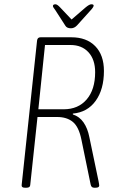

<svg xmlns="http://www.w3.org/2000/svg" viewBox="-20 -874 540 896"><path d="M96 2Q80 2 81 -10L153 -685Q155 -700 169 -700H313Q384 -700 424.5 -658.5Q465 -617 465 -543Q465 -457 426.5 -403.5Q388 -350 320 -344V-340Q351 -330 370 -302.5Q389 -275 397 -234L440 -28Q443 -13 443 -7Q442 2 426 2H419Q406 2 403 -13L360 -222Q348 -282 320 -305Q292 -328 247 -328H155L121 -10Q120 2 104 2ZM159 -364H277Q345 -364 384.5 -410Q424 -456 424 -537Q424 -596 393 -630Q362 -664 309 -664H190ZM406 -854Q417 -854 417 -848Q417 -841 403 -826L340 -756Q327 -742 311 -742Q292 -742 285 -754L238 -827Q234 -833 230.5 -837.5Q227 -842 227 -846Q227 -854 239 -854Q247 -854 261 -839L314 -783L379 -839Q397 -854 406 -854Z"/></svg>

Font: Asap Condensed Condensed Thin
Style: Italic
Weight: 100
Width: 3
Italic angle: -6°
Designer: Pablo Cosgaya
Foundry: Omnibus-Type
Version: Version 3.001; ttfautohint (v1.8.4.7-5d5b)